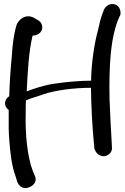

<svg xmlns="http://www.w3.org/2000/svg" viewBox="-20 -764 633 971"><path d="M24 -208V-173C23 -134 24 -94 27 -55C32 10 39 76 59 128L68 158L69 159C75 174 95 196 125 184C143 178 167 160 159 133V132L146 101C118 28 107 -87 110 -192C110 -215 110 -234 111 -256C135 -268 168 -275 199 -287C257 -307 353 -320 440 -320C441 -231 447 -116 455 -39L457 -13L458 -11C463 6 479 26 504 26C527 26 550 6 546 -21L545 -42C541 -96 537 -198 534 -263C531 -425 537 -587 589 -690C590 -697 590 -709 586 -718C576 -744 549 -747 533 -741C523 -737 514 -730 508 -719L507 -718L496 -689C488 -668 483 -643 476 -613C457 -544 444 -456 441 -371V-356C379 -356 312 -349 256 -341C201 -333 156 -317 115 -302C120 -397 125 -504 145 -584C197 -586 207 -636 177 -659L160 -669C112 -702 72 -663 63 -636V-635C50 -592 43 -537 40 -483C34 -422 29 -353 27 -286V-278C25 -276 24 -276 21 -273C-2 -254 2 -223 24 -208Z"/></svg>

Font: Stray Cat
Style: BlkExt
Weight: 900
Version: Version 1.0